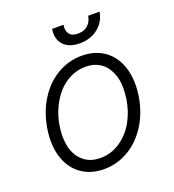

<svg xmlns="http://www.w3.org/2000/svg" viewBox="-134 -831 859 948"><g transform="rotate(-20 295.5 -357.5)"><path d="M252.8 11.4Q181.8 11.4 132.3 -24.9Q82.7 -61.1 62.7 -126.4Q42.6 -191.8 56.5 -275.2Q70 -356.5 110.1 -419.9Q150.2 -483.3 209.7 -518.1Q269.2 -552.9 337.7 -552.9Q408.7 -552.9 458.3 -516.7Q507.8 -480.5 527.9 -415Q547.9 -349.4 534.4 -265.6Q521 -184.7 480.8 -121.6Q440.7 -58.6 381.2 -23.6Q321.7 11.4 252.8 11.4ZM253.9 -46.5Q310 -46.5 357.1 -77.8Q404.1 -109 433.4 -160.3Q462.7 -211.6 473 -275.2Q478 -311.4 476.9 -344.1Q475.9 -376.8 465.6 -404.5Q455.3 -432.2 438.4 -452.4Q421.5 -472.7 395.4 -484Q369.3 -495.4 337 -495.4Q294.7 -495.4 257.1 -477.1Q219.5 -458.8 191.6 -427.2Q163.7 -395.6 144.5 -354Q125.4 -312.5 117.9 -265.6Q108 -204.9 119.3 -155.7Q130.7 -106.5 165.5 -76.5Q200.3 -46.5 253.9 -46.5ZM436.4 -727.3H496.1Q487.6 -676.1 448.3 -644.7Q409.1 -613.3 351.9 -613.3Q295.1 -613.3 266.7 -644.7Q238.3 -676.1 246.8 -727.3H306.5Q301.5 -697.8 314.5 -679.7Q327.4 -661.6 360.1 -661.6Q392.8 -661.6 412.1 -679.7Q431.5 -697.8 436.4 -727.3Z"/></g></svg>

Font: Karasuma Gothic
Style: Light Italic
Weight: 300
Italic angle: 9.39998°
Designer: Rasmus Andersson / Ryoko Nishizuka
Foundry: rsms
Version: Version 1.00